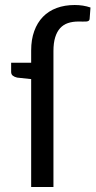

<svg xmlns="http://www.w3.org/2000/svg" viewBox="-20 -747 382 767"><path d="M104.5 -545.5Q104.5 -589 116.8 -622.8Q129 -656.5 151.5 -679.8Q174 -703 206.2 -715Q238.5 -727 278.5 -727Q312.5 -727 341.5 -717L338 -671Q337.5 -666 334 -663.8Q330.5 -661.5 324.5 -661Q318.5 -660.5 310.5 -660.8Q302.5 -661 293 -661Q270 -661 251.5 -654.8Q233 -648.5 220.2 -634.5Q207.5 -620.5 200.5 -598Q193.5 -575.5 193.5 -543V0H104.5V-431L48.5 -437Q37.5 -439.5 31 -444.8Q24.5 -450 24.5 -460V-496.5H104.5Z"/></svg>

Font: Lato
Style: Regular
Weight: 400
Designer: Lukasz Dziedzic with Adam Twardoch and Botio Nikoltchev
Foundry: tyPoland Lukasz Dziedzic
Version: Version 2.015; 2015-08-06; http://www.latofonts.com/